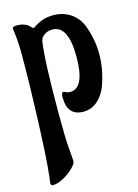

<svg xmlns="http://www.w3.org/2000/svg" viewBox="-116 -519 640 889"><g transform="rotate(-15 204.0 -75.0)"><path d="M40 -153Q42 -254 42 -319Q42 -384 33 -443Q33 -453 53 -453Q73 -453 87.5 -448Q102 -443 108 -437Q124 -421 126.5 -421Q129 -421 142 -430Q181 -455 228.5 -455Q276 -455 311.5 -431Q347 -407 362 -368Q389 -301 389 -226Q389 -152 362 -78Q347 -38 318 -12.5Q289 13 250 13Q173 13 173 -76Q173 -100 183 -100Q185 -100 194.5 -95.5Q204 -91 213 -91Q284 -91 284 -241.5Q284 -392 208 -392Q187 -392 172.5 -382.5Q158 -373 154 -364L150 -354Q136 -264 136 -7Q136 109 140.5 159.5Q145 210 145 220Q145 230 139 238Q119 264 85 284.5Q51 305 25 305Q15 305 15 292Q31 191 40 -153Z"/></g></svg>

Font: Aladin
Style: Regular
Weight: 400
Designer: Angel Koziupa and Alejandro Paul
Foundry: Angel Koziupa and Alejandro Paul
Version: Version 1.000